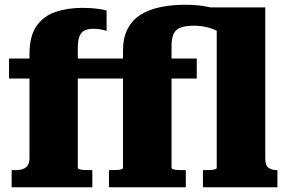

<svg xmlns="http://www.w3.org/2000/svg" viewBox="-20 -787 1207 807"><path d="M18 -541H453V-457H18ZM307 -81Q307 -78 314.5 -75.5Q322 -73 334 -72.5Q346 -72 361 -72H368V0H29V-72H47Q75 -72 89.5 -84Q104 -96 104 -123V-561Q104 -635 133 -677Q162 -719 212.5 -736.5Q263 -754 327 -754Q363 -754 391 -750Q419 -746 428 -743V-657Q423 -659 407.5 -662.5Q392 -666 373 -666Q350 -666 335.5 -659Q321 -652 314 -634.5Q307 -617 307 -586ZM412 -541H807V-457H412ZM833 0V-72H841Q852 -72 864 -72.5Q876 -73 883.5 -75.5Q891 -78 891 -81V-701L803 -756H1095V-120Q1095 -92 1108.5 -82Q1122 -72 1144 -72H1146V0ZM761 0H438V-72H445Q459 -72 471 -72.5Q483 -73 490 -75.5Q497 -78 497 -81V-574Q497 -628 516.5 -665.5Q536 -703 571 -725Q606 -747 654 -757Q702 -767 759 -767Q813 -767 855 -758Q897 -749 928 -735Q959 -721 979 -704L937 -619Q924 -638 903 -651Q882 -664 854.5 -671.5Q827 -679 794 -679Q760 -679 739 -671Q718 -663 709.5 -644Q701 -625 701 -593V-81Q701 -78 708.5 -75.5Q716 -73 728 -72.5Q740 -72 753 -72H761Z"/></svg>

Font: Roboto Serif ExtraBold
Style: Regular
Weight: 800
Designer: Greg Gazdowicz
Foundry: Commercial Type
Version: Version 1.008